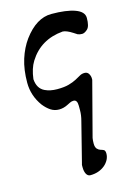

<svg xmlns="http://www.w3.org/2000/svg" viewBox="-115 -796 595 867"><g transform="rotate(-15 182.5 -362.5)"><path d="M227.5 -304.7Q227.5 -333 210 -333Q201.2 -333 193.4 -329.1Q186.5 -326.2 179.7 -322.3Q159.2 -311.5 137.7 -311.5Q116.2 -311.5 99.1 -322.8Q82 -334 66.4 -353.5Q29.3 -404.3 29.3 -465.3Q29.3 -526.4 44.4 -574.2Q59.6 -622.1 85.9 -658.2Q144.5 -737.3 214.4 -737.3Q284.2 -737.3 324.7 -722.7Q365.2 -708 365.2 -678.7Q365.2 -639.6 351.6 -627Q337.9 -614.3 326.2 -614.3Q314.5 -614.3 305.7 -618.2Q296.9 -624 289.1 -628.9Q261.7 -646.5 244.1 -647.5Q138.7 -638.7 85.9 -553.7Q66.4 -522.5 60.5 -473.6Q63.5 -429.7 95.7 -414.1Q120.1 -402.3 153.3 -402.3Q186.5 -402.3 207.5 -408.2Q228.5 -414.1 243.2 -421.9Q256.8 -428.7 267.1 -435.1Q277.3 -441.4 290.5 -441.4Q303.7 -441.4 310.1 -430.7Q316.4 -419.9 316.4 -409.2V-402.3L250 -148.4Q248 -137.7 248 -122.1Q248 -106.4 254.9 -97.7Q262.7 -89.8 269.5 -87.9Q279.3 -85 285.2 -82Q292 -78.1 292 -64Q292 -49.8 285.2 -36.1Q277.3 -21.5 265.6 -11.7Q237.3 11.7 197.3 11.7Q185.5 11.7 178.7 0Q171.9 -12.7 171.9 -31.2V-40Q171.9 -44.9 173.8 -49.8L220.7 -235.4Q227.5 -260.7 227.5 -283.2Q227.5 -287.1 227.5 -292Z"/></g></svg>

Font: Menaion Unicode
Style: Regular
Weight: 400
Designer: Aleksandr Andreev
Foundry: Ponomar Technologies, Inc.
Version: 2.0